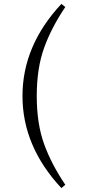

<svg xmlns="http://www.w3.org/2000/svg" viewBox="-20 -810 448 982"><path d="M294 -790 314 -774Q243 -669 205.5 -565Q168 -461 168 -319Q168 -177 205.5 -73.5Q243 30 314 135L294 152Q95 -61 95 -319Q95 -577 294 -790Z"/></svg>

Font: Dihjauti
Style: Bold
Weight: 700
Designer: T. Christopher White
Version: Version 3.0.0